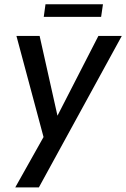

<svg xmlns="http://www.w3.org/2000/svg" viewBox="-20 -658 580 882"><path d="M180 -28.5 55.5 -493H162L244 -126.5L432 -493H539.5L158.5 203H50ZM189 -638.5H453L444.5 -580.5H181Z"/></svg>

Font: HK Grotesk Medium
Style: Italic
Weight: 500
Italic angle: -8°
Designer: Alfredo Marco Pradil
Foundry: Hanken Design Co.
Version: Version 3.004